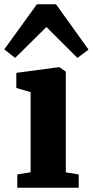

<svg xmlns="http://www.w3.org/2000/svg" viewBox="-43 -880 435 900"><path d="M38 0V-62.5L100.5 -72.5V-448L33.5 -467.5V-538.5L232.5 -565H236L265.5 -544V-72L326 -62.5V0ZM28 -608.5 -23 -648.5 130 -860H219.5L372 -647.5L320 -608.5L174.5 -753.5Z"/></svg>

Font: Merriweather 28pt Black
Style: Regular
Weight: 900
Version: Version 2.100